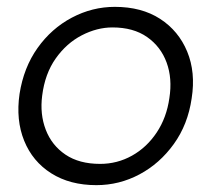

<svg xmlns="http://www.w3.org/2000/svg" viewBox="-20 -528 616 560"><path d="M261 12Q184 12 129.5 -22.5Q75 -57 50.5 -117.5Q26 -178 37 -254Q49 -331 89.5 -388Q130 -445 189.5 -476.5Q249 -508 315 -508Q393 -508 447 -473Q501 -438 526 -377.5Q551 -317 539 -241Q528 -165 487 -108Q446 -51 387 -19.5Q328 12 261 12ZM272 -50Q322 -50 365 -74Q408 -98 437 -141.5Q466 -185 474 -242Q483 -299 466 -345.5Q449 -392 409 -420Q369 -448 308 -448Q263 -448 218.5 -425Q174 -402 142.5 -357.5Q111 -313 103 -249Q96 -195 113.5 -149.5Q131 -104 171 -77Q211 -50 272 -50Z"/></svg>

Font: Host Grotesk Light
Style: Italic
Weight: 300
Italic angle: -8°
Designer: Doğukan Karapınar based on Poppins by Indian Type Foundry, Jonny Pinhorn
Foundry: Element Type
Version: Version 1.001; ttfautohint (v1.8.4.7-5d5b)